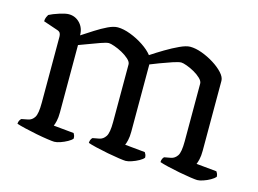

<svg xmlns="http://www.w3.org/2000/svg" viewBox="-74 -628 1015 756"><g transform="rotate(15 433.0 -250.0)"><path d="M196 0Q189 0 168 -3Q147 -6 121.5 -11Q96 -16 73 -21.5Q50 -27 38 -31Q38 -39 41.5 -45Q45 -51 48 -53L74 -58Q90 -61 99.5 -76Q109 -91 109 -135V-405Q109 -413 106 -419Q103 -425 94 -428L35 -448Q35 -458 38.5 -465.5Q42 -473 44 -476Q59 -484 84 -492Q109 -500 122 -500Q149 -500 167.5 -480.5Q186 -461 186 -431Q209 -446 234 -462Q259 -478 282 -489Q305 -500 322 -500Q345 -500 374 -489Q403 -478 428.5 -461Q454 -444 468 -426Q492 -442 520.5 -459Q549 -476 575 -488Q601 -500 617 -500Q639 -500 665 -490.5Q691 -481 715 -466Q739 -451 754.5 -434Q770 -417 770 -402V-117Q770 -96 766.5 -81.5Q763 -67 760 -61L843 -53Q845 -50 847.5 -45Q850 -40 850 -32Q844 -25 831 -17.5Q818 -10 803 -5Q788 0 779 0Q772 0 751 -3Q730 -6 704 -11Q678 -16 655 -21.5Q632 -27 621 -31Q621 -39 624 -45Q627 -51 630 -53L657 -58Q672 -61 682 -75.5Q692 -90 692 -135V-370Q692 -380 680.5 -391Q669 -402 653 -411Q637 -420 621.5 -425.5Q606 -431 599 -431Q589 -431 565 -423Q541 -415 516 -405.5Q491 -396 479 -391V-117Q479 -96 475.5 -81.5Q472 -67 469 -61L551 -53Q553 -50 555.5 -45Q558 -40 558 -32Q553 -25 539.5 -17.5Q526 -10 511 -5Q496 0 487 0Q480 0 459 -3Q438 -6 412 -11Q386 -16 363 -21.5Q340 -27 329 -31Q329 -39 332 -45Q335 -51 338 -53L365 -58Q380 -61 390 -76Q400 -91 400 -135V-370Q400 -380 388 -391Q376 -402 359.5 -411Q343 -420 327 -425.5Q311 -431 304 -431Q294 -431 270.5 -422.5Q247 -414 223 -405Q199 -396 188 -392V-117Q188 -96 184.5 -81.5Q181 -67 178 -61L261 -53Q263 -50 265 -45Q267 -40 267 -32Q262 -25 248.5 -17.5Q235 -10 220.5 -5Q206 0 196 0Z"/></g></svg>

Font: Texturina 72pt
Style: Regular
Weight: 400
Designer: Guillermo Torres Carreño
Foundry: Omnibus-Type
Version: Version 1.002; ttfautohint (v1.8.3)